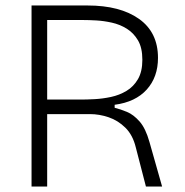

<svg xmlns="http://www.w3.org/2000/svg" viewBox="-20 -680 673 700"><path d="M95 0V-660H299Q418 -660 487 -611Q556 -562 556 -469Q556 -399 515 -353.5Q474 -308 398 -298V-287Q419 -282 443 -272Q467 -262 489 -237Q511 -212 525 -162L571 0H512L475 -143Q464 -188 437 -214.5Q410 -241 376 -252.5Q342 -264 308 -264H152V0ZM152 -317H274Q296 -317 325 -318.5Q354 -320 384.5 -326.5Q415 -333 441 -348.5Q467 -364 483 -391.5Q499 -419 499 -462Q499 -506 483 -533Q467 -560 442 -575.5Q417 -591 387.5 -597.5Q358 -604 331 -605.5Q304 -607 284 -607H152Z"/></svg>

Font: Bricolage Grotesque 10pt ExtraLight
Style: Regular
Weight: 200
Designer: Mathieu Triay
Foundry: Atelier Triay
Version: Version 1.000; ttfautohint (v1.8.4.7-5d5b);gftools[0.9.32]